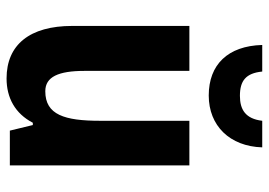

<svg xmlns="http://www.w3.org/2000/svg" viewBox="-137 -672 819 585"><g transform="rotate(90 272.5 -379.5)"><path d="M429 -769H348C342 -718 314 -701 272 -701C226 -701 203 -719 198 -769H117C120 -664 177 -606 271 -606C363 -606 426 -670 429 -769ZM484 -547H348V-275C348 -167 330 -108 258 -108C214 -108 196 -148 196 -228V-547H59V-190C59 -61 116 10 219 10C278 10 326 -16 354 -70H361L378 0H484Z"/></g></svg>

Font: Noto Sans Thai Looped Condensed
Style: Bold
Weight: 700
Width: 3
Designer: Sasikarn Vongin, Ben Mitchell
Foundry: The Fontpad Ltd
Version: Version 1.001